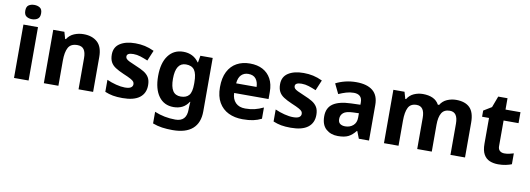

<svg xmlns="http://www.w3.org/2000/svg" viewBox="-70 -1227 5341 1934"><g transform="rotate(10 2600.0 -260.0)"><path d="M227 -546V0H78V-546ZM153 -760Q186 -760 210 -744.5Q234 -729 234 -687Q234 -646 210 -630Q186 -614 153 -614Q119 -614 95.5 -630Q72 -646 72 -687Q72 -729 95.5 -744.5Q119 -760 153 -760Z M693 -556Q781 -556 834 -508.5Q887 -461 887 -356V0H738V-319Q738 -378 717 -407.5Q696 -437 650 -437Q582 -437 557 -390.5Q532 -344 532 -257V0H383V-546H497L517 -476H525Q551 -518 596.5 -537Q642 -556 693 -556Z M1421 -162Q1421 -79 1362.5 -34.5Q1304 10 1188 10Q1131 10 1090 2.5Q1049 -5 1008 -22V-145Q1052 -125 1103 -112Q1154 -99 1193 -99Q1237 -99 1255.5 -112Q1274 -125 1274 -146Q1274 -160 1266.5 -171Q1259 -182 1234 -196Q1209 -210 1156 -232Q1105 -254 1072 -275.5Q1039 -297 1023 -327.5Q1007 -358 1007 -404Q1007 -480 1066 -518Q1125 -556 1223 -556Q1274 -556 1320 -546Q1366 -536 1415 -513L1370 -406Q1330 -423 1294 -434.5Q1258 -446 1221 -446Q1188 -446 1171.5 -437Q1155 -428 1155 -410Q1155 -397 1163.5 -386.5Q1172 -376 1196.5 -364Q1221 -352 1269 -332Q1316 -313 1350 -292.5Q1384 -272 1402.5 -241.5Q1421 -211 1421 -162Z M1714 -556Q1764 -556 1804 -536Q1844 -516 1872 -476H1876L1888 -546H2014V1Q2014 118 1945 179Q1876 240 1741 240Q1683 240 1633.5 233Q1584 226 1537 208V89Q1638 131 1750 131Q1808 131 1836.5 100Q1865 69 1865 7V-4Q1865 -21 1866.5 -39Q1868 -57 1869 -71H1865Q1837 -28 1798 -9Q1759 10 1710 10Q1613 10 1558.5 -64.5Q1504 -139 1504 -272Q1504 -406 1560 -481Q1616 -556 1714 -556ZM1761 -435Q1709 -435 1682.5 -394Q1656 -353 1656 -270Q1656 -188 1682 -147.5Q1708 -107 1763 -107Q1820 -107 1847.5 -139.5Q1875 -172 1875 -253V-271Q1875 -359 1848 -397Q1821 -435 1761 -435Z M2395 -556Q2471 -556 2525.5 -527Q2580 -498 2610 -443Q2640 -388 2640 -308V-236H2288Q2290 -173 2325.5 -137Q2361 -101 2424 -101Q2477 -101 2520 -111.5Q2563 -122 2609 -144V-29Q2569 -9 2524.5 0.5Q2480 10 2417 10Q2335 10 2272 -20.5Q2209 -51 2173 -113Q2137 -175 2137 -269Q2137 -365 2169.5 -428.5Q2202 -492 2260 -524Q2318 -556 2395 -556ZM2396 -450Q2353 -450 2324.5 -422Q2296 -394 2291 -335H2500Q2499 -385 2474 -417.5Q2449 -450 2396 -450Z M3142 -162Q3142 -79 3083.5 -34.5Q3025 10 2909 10Q2852 10 2811 2.5Q2770 -5 2729 -22V-145Q2773 -125 2824 -112Q2875 -99 2914 -99Q2958 -99 2976.5 -112Q2995 -125 2995 -146Q2995 -160 2987.5 -171Q2980 -182 2955 -196Q2930 -210 2877 -232Q2826 -254 2793 -275.5Q2760 -297 2744 -327.5Q2728 -358 2728 -404Q2728 -480 2787 -518Q2846 -556 2944 -556Q2995 -556 3041 -546Q3087 -536 3136 -513L3091 -406Q3051 -423 3015 -434.5Q2979 -446 2942 -446Q2909 -446 2892.5 -437Q2876 -428 2876 -410Q2876 -397 2884.5 -386.5Q2893 -376 2917.5 -364Q2942 -352 2990 -332Q3037 -313 3071 -292.5Q3105 -272 3123.5 -241.5Q3142 -211 3142 -162Z M3482 -557Q3592 -557 3650.5 -509.5Q3709 -462 3709 -364V0H3605L3576 -74H3572Q3537 -30 3498 -10Q3459 10 3391 10Q3318 10 3270 -32.5Q3222 -75 3222 -163Q3222 -250 3283 -291.5Q3344 -333 3466 -337L3561 -340V-364Q3561 -407 3538.5 -427Q3516 -447 3476 -447Q3436 -447 3398 -435.5Q3360 -424 3322 -407L3273 -508Q3317 -531 3370.5 -544Q3424 -557 3482 -557ZM3503 -251Q3431 -249 3403 -225Q3375 -201 3375 -162Q3375 -128 3395 -113.5Q3415 -99 3447 -99Q3495 -99 3528 -127.5Q3561 -156 3561 -208V-253Z M4503 -556Q4596 -556 4643.5 -508.5Q4691 -461 4691 -356V0H4542V-319Q4542 -437 4460 -437Q4401 -437 4376 -395Q4351 -353 4351 -274V0H4202V-319Q4202 -437 4120 -437Q4058 -437 4034.5 -390.5Q4011 -344 4011 -257V0H3862V-546H3976L3996 -476H4004Q4029 -518 4072.5 -537Q4116 -556 4163 -556Q4223 -556 4265 -536.5Q4307 -517 4329 -476H4342Q4367 -518 4411.5 -537Q4456 -556 4503 -556Z M5074 -109Q5099 -109 5122 -114Q5145 -119 5168 -126V-15Q5144 -5 5108.5 2.5Q5073 10 5031 10Q4982 10 4943.5 -6Q4905 -22 4882.5 -61.5Q4860 -101 4860 -171V-434H4789V-497L4871 -547L4914 -662H5009V-546H5162V-434H5009V-171Q5009 -140 5027 -124.5Q5045 -109 5074 -109Z"/></g></svg>

Font: Noto Sans Nag Mundari
Style: Bold
Weight: 700
Version: Version 1.000